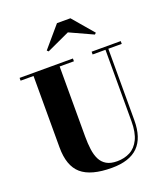

<svg xmlns="http://www.w3.org/2000/svg" viewBox="-177 -1126 1101 1264"><g transform="rotate(-20 373.0 -494.5)"><path d="M726.5 -750V-730.5H632.5V-230Q632.5 -106.5 572 -46Q511.5 14.5 387.5 14.5Q241.5 14.5 175 -43Q108.5 -100.5 108.5 -230V-730.5H18V-750H391.5V-730.5H291.5V-240Q291.5 -190.5 297 -149.2Q302.5 -108 317.5 -78Q332.5 -48 361 -31.2Q389.5 -14.5 435 -14.5Q486 -14.5 526 -35.5Q566 -56.5 589.2 -103.8Q612.5 -151 612.5 -230V-730.5H522.5V-750ZM257.5 -848.5 247.5 -858 372.5 -1004.5H466.5L591.5 -858L581.5 -848.5L419 -923Z"/></g></svg>

Font: Bodoni Moda 11pt ExtraBold
Style: Regular
Weight: 800
Designer: Owen Earl
Foundry: indestructible type
Version: Version 2.004